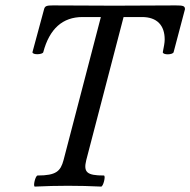

<svg xmlns="http://www.w3.org/2000/svg" viewBox="-20 -687 704 710"><path d="M109 3C150 1 191 0 231 0C273 0 313 1 354 3C362 3 372 -38 364 -38C301 -38 288 -50 299 -95L437 -624H505C561 -624 589 -593 589 -541C589 -529 586 -514 582 -494C582 -483 619 -484 622 -494L664 -653C664 -665 657 -667 630 -667C554 -667 479 -666 403 -666C327 -666 252 -667 176 -667C153 -667 146 -665 143 -653L100 -494C100 -483 138 -485 140 -494C163 -581 212 -624 285 -624H353L215 -95C204 -54 188 -38 119 -38C111 -38 101 3 109 3Z"/></svg>

Font: Junicode Two Beta SemiCondensed Medium
Style: Italic
Weight: 500
Width: 4
Italic angle: -10°
Version: Version 1.063